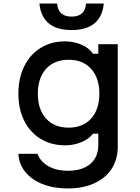

<svg xmlns="http://www.w3.org/2000/svg" viewBox="-20 -850 790 1086"><path d="M364 216Q284 216 221.5 191.5Q159 167 123 122.5Q87 78 84 20H192Q209 65 254.5 90.5Q300 116 364 116Q445 116 490.5 77.5Q536 39 536 -30V-94H506Q484 -64 440.5 -46Q397 -28 348 -28Q270 -28 210 -64.5Q150 -101 117 -167Q84 -233 84 -320Q84 -408 117 -475Q150 -542 210 -579Q270 -616 348 -616Q398 -616 441.5 -597Q485 -578 506 -546H536V-600H646V-20Q646 51 612 104Q578 157 514 186.5Q450 216 364 216ZM368 -128Q449 -128 495.5 -179.5Q542 -231 542 -320Q542 -409 495.5 -460.5Q449 -512 368 -512Q287 -512 240.5 -460.5Q194 -409 194 -320Q194 -231 240.5 -179.5Q287 -128 368 -128ZM385 -756Q423 -756 443.5 -774.5Q464 -793 467 -830H567Q560 -756 514.5 -718Q469 -680 385 -680Q301 -680 255.5 -718Q210 -756 203 -830H303Q306 -793 326.5 -774.5Q347 -756 385 -756Z"/></svg>

Font: Martian Mono sWd Rg
Style: Regular
Weight: 400
Width: 6
Monospace: yes
Designer: Roman Shamin
Foundry: Evil Martians
Version: Version 1.000